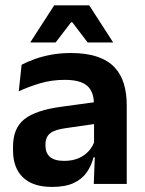

<svg xmlns="http://www.w3.org/2000/svg" viewBox="-20 -706 556 737"><path d="M340 0 344.5 -120 341 -131V-284.5L340.5 -306.5Q340.5 -354.5 314.2 -377Q288 -399.5 228.5 -399.5Q178 -399.5 133.8 -386.2Q89.5 -373 52 -355.5L63 -457.5Q85 -469 113.2 -479.2Q141.5 -489.5 176.5 -496Q211.5 -502.5 252 -502.5Q312 -502.5 353.5 -488.2Q395 -474 419.8 -447.5Q444.5 -421 455.5 -384.2Q466.5 -347.5 466.5 -303V0ZM179.5 11.5Q106.5 11.5 68.2 -25Q30 -61.5 30 -129V-143Q30 -214.5 74 -248.8Q118 -283 213.5 -296L352.5 -315L360 -232.5L232 -214Q190 -208.5 172.2 -194Q154.5 -179.5 154.5 -151.5V-146.5Q154.5 -119 171.8 -103.8Q189 -88.5 226 -88.5Q259 -88.5 282.5 -99Q306 -109.5 321.2 -126.8Q336.5 -144 343 -165.5L361 -102H339Q331 -70.5 313.2 -44.8Q295.5 -19 263.5 -3.8Q231.5 11.5 179.5 11.5ZM188 -685.5H322.5L413.5 -544.5V-543H316.5L257.5 -620.5H253L193.5 -543H97V-544.5Z"/></svg>

Font: Anek Odia SemiBold
Style: Regular
Weight: 600
Version: Version 1.003